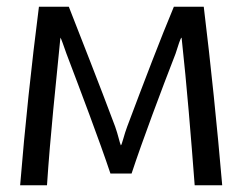

<svg xmlns="http://www.w3.org/2000/svg" viewBox="-20 -552 722 572"><path d="M642 0C627 -175 608 -360 587 -532H498C459 -439 409 -308 359 -175C350 -152 343 -119 340 -119C336 -128 332 -150 323 -175C274 -306 222 -437 185 -532H96C74 -361 54 -173 40 0H120C130 -151 146 -297 160 -440C163 -436 170 -414 178 -392C219 -284 276 -134 309 -35H372C405 -135 461 -284 503 -392C511 -416 517 -438 521 -440C537 -293 549 -144 560 0Z"/></svg>

Font: Repo
Style: Regular
Weight: 400
Designer: Stefan Peev
Foundry: Context Ltd
Version: Version 0.000